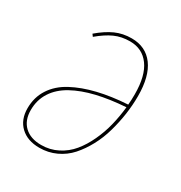

<svg xmlns="http://www.w3.org/2000/svg" viewBox="-133 -624 690 732"><g transform="rotate(30 211.5 -258.0)"><path d="M238.8 -527.3Q300.8 -527.3 335 -481.2Q369.1 -435.1 369.1 -348.6Q369.1 -309.1 363.3 -268.3Q357.4 -227.5 345.9 -187Q334.5 -146.5 315.4 -111.1Q296.4 -75.7 272 -48.3Q247.6 -21 213.9 -5.4Q180.2 10.3 141.1 10.3Q88.9 10.3 58.1 -18.8Q27.3 -47.9 27.3 -98.1Q27.3 -146.5 51.8 -184.1Q76.2 -221.7 120.8 -245.6Q165.5 -269.5 223.4 -283.4Q281.2 -297.4 353 -301.8Q355 -322.8 355 -348.1Q355 -429.7 324.2 -471.9Q293.5 -514.2 238.8 -514.2Q201.7 -514.2 171.4 -500.5Q141.1 -486.8 106.9 -458L99.6 -467.8Q135.7 -498.5 168 -512.9Q200.2 -527.3 238.8 -527.3ZM142.1 -2.4Q180.7 -2.4 213.6 -19.3Q246.6 -36.1 269.8 -64.2Q293 -92.3 310.5 -129.9Q328.1 -167.5 337.9 -207.3Q347.7 -247.1 352.1 -289.6Q281.2 -284.7 225.6 -271.5Q169.9 -258.3 128.2 -235.4Q86.4 -212.4 64 -177.7Q41.5 -143.1 41.5 -98.1Q41.5 -53.2 68.1 -27.8Q94.7 -2.4 142.1 -2.4Z"/></g></svg>

Font: Fira Sans Compressed Hair
Style: Italic
Weight: 100
Width: 3
Italic angle: -8°
Designer: Carrois Corporate & Edenspiekermann AG
Foundry: Carrois Corporate GbR & Edenspiekermann AG
Version: Version 4.203;PS 004.203;hotconv 1.0.88;makeotf.lib2.5.64775